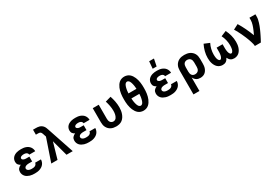

<svg xmlns="http://www.w3.org/2000/svg" viewBox="101 -2108 5348 3672"><g transform="rotate(-30 2775.0 -271.5)"><path d="M298 8Q271 8 244 5.5Q217 3 191.5 -5Q166 -13 142 -26Q118 -39 100 -59Q82 -79 72.5 -104.5Q63 -130 63 -157Q63 -176 68 -194.5Q73 -213 85 -228Q97 -243 112.5 -253.5Q128 -264 146 -272Q131 -279 118 -289Q105 -299 96 -312Q87 -325 83 -341Q79 -357 79 -373Q79 -398 87.5 -422Q96 -446 113 -465Q130 -484 152 -496.5Q174 -509 198 -516Q222 -523 247 -525.5Q272 -528 297 -528Q323 -528 349 -525Q375 -522 399 -513.5Q423 -505 445 -490.5Q467 -476 482.5 -455.5Q498 -435 506.5 -410Q515 -385 515 -359V-358H383Q383 -373 374.5 -385.5Q366 -398 353.5 -405.5Q341 -413 326.5 -415.5Q312 -418 297 -418Q284 -418 270.5 -416.5Q257 -415 244 -410Q231 -405 221 -395Q211 -385 211 -372Q211 -357 221.5 -347Q232 -337 245 -332Q258 -327 272 -325.5Q286 -324 300 -324H366V-217H300Q289 -217 277.5 -216.5Q266 -216 254.5 -213.5Q243 -211 232 -207.5Q221 -204 211.5 -197Q202 -190 196.5 -180Q191 -170 191 -158Q191 -147 196.5 -137Q202 -127 211 -120Q220 -113 231 -109Q242 -105 253 -102.5Q264 -100 275 -99.5Q286 -99 298 -99Q315 -99 332.5 -101.5Q350 -104 366 -112.5Q382 -121 392.5 -136Q403 -151 403 -168H531Q531 -141 522 -114.5Q513 -88 495.5 -66.5Q478 -45 455 -30.5Q432 -16 406 -7Q380 2 352.5 5Q325 8 298 8Z M663 0 833 -498 813 -558V-559Q808 -572 803 -585Q798 -598 788 -608Q778 -618 764.5 -621.5Q751 -625 737 -625H684V-735H737Q760 -735 782.5 -733.5Q805 -732 826.5 -725Q848 -718 867 -705Q886 -692 900 -674Q914 -656 922.5 -635Q931 -614 938 -593L1137 0H999L903 -354L801 0Z M1498 8Q1471 8 1444 5.5Q1417 3 1391.5 -5Q1366 -13 1342 -26Q1318 -39 1300 -59Q1282 -79 1272.5 -104.5Q1263 -130 1263 -157Q1263 -176 1268 -194.5Q1273 -213 1285 -228Q1297 -243 1312.5 -253.5Q1328 -264 1346 -272Q1331 -279 1318 -289Q1305 -299 1296 -312Q1287 -325 1283 -341Q1279 -357 1279 -373Q1279 -398 1287.5 -422Q1296 -446 1313 -465Q1330 -484 1352 -496.5Q1374 -509 1398 -516Q1422 -523 1447 -525.5Q1472 -528 1497 -528Q1523 -528 1549 -525Q1575 -522 1599 -513.5Q1623 -505 1645 -490.5Q1667 -476 1682.5 -455.5Q1698 -435 1706.5 -410Q1715 -385 1715 -359V-358H1583Q1583 -373 1574.5 -385.5Q1566 -398 1553.5 -405.5Q1541 -413 1526.5 -415.5Q1512 -418 1497 -418Q1484 -418 1470.5 -416.5Q1457 -415 1444 -410Q1431 -405 1421 -395Q1411 -385 1411 -372Q1411 -357 1421.5 -347Q1432 -337 1445 -332Q1458 -327 1472 -325.5Q1486 -324 1500 -324H1566V-217H1500Q1489 -217 1477.5 -216.5Q1466 -216 1454.5 -213.5Q1443 -211 1432 -207.5Q1421 -204 1411.5 -197Q1402 -190 1396.5 -180Q1391 -170 1391 -158Q1391 -147 1396.5 -137Q1402 -127 1411 -120Q1420 -113 1431 -109Q1442 -105 1453 -102.5Q1464 -100 1475 -99.5Q1486 -99 1498 -99Q1515 -99 1532.5 -101.5Q1550 -104 1566 -112.5Q1582 -121 1592.5 -136Q1603 -151 1603 -168H1731Q1731 -141 1722 -114.5Q1713 -88 1695.5 -66.5Q1678 -45 1655 -30.5Q1632 -16 1606 -7Q1580 2 1552.5 5Q1525 8 1498 8Z M2096 8Q2067 8 2038 2.5Q2009 -3 1983 -16Q1957 -29 1936.5 -50Q1916 -71 1902.5 -97Q1889 -123 1884 -152Q1879 -181 1879 -210V-520H2011V-210Q2011 -191 2015 -171.5Q2019 -152 2030 -136Q2041 -120 2058.5 -111Q2076 -102 2096 -102Q2115 -102 2132.5 -111Q2150 -120 2161 -135.5Q2172 -151 2179 -169Q2186 -187 2190 -205.5Q2194 -224 2195.5 -243Q2197 -262 2197 -281Q2197 -338 2186 -394Q2175 -450 2158 -504L2283 -539Q2304 -477 2316.5 -412.5Q2329 -348 2329 -282Q2329 -247 2324 -212Q2319 -177 2307.5 -144Q2296 -111 2276.5 -81Q2257 -51 2229 -30Q2201 -9 2166 -0.5Q2131 8 2096 8Z M2700 8Q2670 8 2640.5 -1.5Q2611 -11 2587.5 -30.5Q2564 -50 2547 -75.5Q2530 -101 2518 -129Q2506 -157 2498.5 -186.5Q2491 -216 2486.5 -246Q2482 -276 2480.5 -306.5Q2479 -337 2479 -368Q2479 -398 2480.5 -428.5Q2482 -459 2486.5 -489Q2491 -519 2498.5 -548.5Q2506 -578 2518 -606Q2530 -634 2547 -659.5Q2564 -685 2587.5 -704.5Q2611 -724 2640.5 -733.5Q2670 -743 2700 -743Q2730 -743 2759.5 -733.5Q2789 -724 2812.5 -704.5Q2836 -685 2853 -659.5Q2870 -634 2882 -606Q2894 -578 2901.5 -548.5Q2909 -519 2913.5 -489Q2918 -459 2919.5 -428.5Q2921 -398 2921 -368Q2921 -337 2919.5 -306.5Q2918 -276 2913.5 -246Q2909 -216 2901.5 -186.5Q2894 -157 2882 -129Q2870 -101 2853 -75.5Q2836 -50 2812.5 -30.5Q2789 -11 2759.5 -1.5Q2730 8 2700 8ZM2788 -423Q2787 -438 2786 -453Q2785 -468 2783 -483.5Q2781 -499 2778 -514Q2775 -529 2771 -544Q2767 -559 2762 -573Q2757 -587 2749 -600.5Q2741 -614 2728 -623.5Q2715 -633 2700 -633Q2685 -633 2672 -623.5Q2659 -614 2651 -600.5Q2643 -587 2638 -573Q2633 -559 2629 -544Q2625 -529 2622 -514Q2619 -499 2617 -483.5Q2615 -468 2614 -453Q2613 -438 2612 -423ZM2700 -102Q2715 -102 2728 -111.5Q2741 -121 2749 -134.5Q2757 -148 2762 -162Q2767 -176 2771 -191Q2775 -206 2778 -221Q2781 -236 2783 -251.5Q2785 -267 2786 -282Q2787 -297 2788 -312H2612Q2613 -297 2614 -282Q2615 -267 2617 -251.5Q2619 -236 2622 -221Q2625 -206 2629 -191Q2633 -176 2638 -162Q2643 -148 2651 -134.5Q2659 -121 2672 -111.5Q2685 -102 2700 -102Z M3298 8Q3271 8 3244 5.5Q3217 3 3191.5 -5Q3166 -13 3142 -26Q3118 -39 3100 -59Q3082 -79 3072.5 -104.5Q3063 -130 3063 -157Q3063 -176 3068 -194.5Q3073 -213 3085 -228Q3097 -243 3112.5 -253.5Q3128 -264 3146 -272Q3131 -279 3118 -289Q3105 -299 3096 -312Q3087 -325 3083 -341Q3079 -357 3079 -373Q3079 -398 3087.5 -422Q3096 -446 3113 -465Q3130 -484 3152 -496.5Q3174 -509 3198 -516Q3222 -523 3247 -525.5Q3272 -528 3297 -528Q3323 -528 3349 -525Q3375 -522 3399 -513.5Q3423 -505 3445 -490.5Q3467 -476 3482.5 -455.5Q3498 -435 3506.5 -410Q3515 -385 3515 -359V-358H3383Q3383 -373 3374.5 -385.5Q3366 -398 3353.5 -405.5Q3341 -413 3326.5 -415.5Q3312 -418 3297 -418Q3284 -418 3270.5 -416.5Q3257 -415 3244 -410Q3231 -405 3221 -395Q3211 -385 3211 -372Q3211 -357 3221.5 -347Q3232 -337 3245 -332Q3258 -327 3272 -325.5Q3286 -324 3300 -324H3366V-217H3300Q3289 -217 3277.5 -216.5Q3266 -216 3254.5 -213.5Q3243 -211 3232 -207.5Q3221 -204 3211.5 -197Q3202 -190 3196.5 -180Q3191 -170 3191 -158Q3191 -147 3196.5 -137Q3202 -127 3211 -120Q3220 -113 3231 -109Q3242 -105 3253 -102.5Q3264 -100 3275 -99.5Q3286 -99 3298 -99Q3315 -99 3332.5 -101.5Q3350 -104 3366 -112.5Q3382 -121 3392.5 -136Q3403 -151 3403 -168H3531Q3531 -141 3522 -114.5Q3513 -88 3495.5 -66.5Q3478 -45 3455 -30.5Q3432 -16 3406 -7Q3380 2 3352.5 5Q3325 8 3298 8ZM3249 -600 3262 -758H3368L3336 -600Z M3679 215V-310Q3679 -340 3684.5 -369Q3690 -398 3703.5 -424Q3717 -450 3738.5 -471Q3760 -492 3786.5 -505Q3813 -518 3842 -523Q3871 -528 3901 -528Q3931 -528 3960.5 -523Q3990 -518 4017 -505.5Q4044 -493 4066.5 -472.5Q4089 -452 4103.5 -425.5Q4118 -399 4123.5 -369.5Q4129 -340 4129 -310V-210Q4129 -184 4126 -157.5Q4123 -131 4114 -106Q4105 -81 4090 -59Q4075 -37 4054 -21.5Q4033 -6 4007 1Q3981 8 3955 8Q3932 8 3910 3Q3888 -2 3869 -14.5Q3850 -27 3835.5 -44.5Q3821 -62 3811 -83V215ZM3901 -102Q3921 -102 3941 -109.5Q3961 -117 3974 -133Q3987 -149 3992 -169.5Q3997 -190 3997 -210V-310Q3997 -330 3992 -350.5Q3987 -371 3974 -387Q3961 -403 3941.5 -410.5Q3922 -418 3901 -418Q3881 -418 3862 -410Q3843 -402 3831.5 -386Q3820 -370 3815.5 -350Q3811 -330 3811 -310V-210Q3811 -190 3815.5 -170Q3820 -150 3831.5 -134Q3843 -118 3862 -110Q3881 -102 3901 -102Z M4448 8Q4419 8 4390 -2Q4361 -12 4339 -32Q4317 -52 4302 -78Q4287 -104 4278 -132.5Q4269 -161 4265.5 -191Q4262 -221 4262 -251Q4262 -323 4280.5 -393.5Q4299 -464 4331 -528L4449 -479Q4422 -426 4408 -368Q4394 -310 4394 -251Q4394 -236 4395 -222Q4396 -208 4397.5 -193.5Q4399 -179 4402.5 -165Q4406 -151 4411.5 -138Q4417 -125 4427 -113.5Q4437 -102 4451 -102Q4467 -102 4477 -114.5Q4487 -127 4492.5 -141Q4498 -155 4501 -170Q4504 -185 4506 -200Q4508 -215 4508.5 -230Q4509 -245 4509 -260V-338H4641V-260Q4641 -245 4641.5 -230Q4642 -215 4644 -200Q4646 -185 4649 -170Q4652 -155 4657.5 -141Q4663 -127 4673 -114.5Q4683 -102 4699 -102Q4713 -102 4723 -113.5Q4733 -125 4738.5 -138Q4744 -151 4747.5 -165Q4751 -179 4752.5 -193.5Q4754 -208 4755 -222Q4756 -236 4756 -251Q4756 -310 4742 -368Q4728 -426 4701 -479L4819 -528Q4851 -464 4869.5 -393.5Q4888 -323 4888 -251Q4888 -221 4884.5 -191Q4881 -161 4872 -132.5Q4863 -104 4848 -78Q4833 -52 4811 -32Q4789 -12 4760 -2Q4731 8 4702 8Q4681 8 4661 3Q4641 -2 4624.5 -14Q4608 -26 4596 -42.5Q4584 -59 4575 -78Q4566 -59 4554 -42.5Q4542 -26 4525.5 -14Q4509 -2 4489 3Q4469 8 4448 8Z M5159 0Q5159 -25 5152.5 -50Q5146 -75 5138.5 -99.5Q5131 -124 5122.5 -148Q5114 -172 5104.5 -195.5Q5095 -219 5085 -242.5Q5075 -266 5064.5 -289Q5054 -312 5043 -335Q5032 -358 5020 -381Q5008 -404 4995.5 -426Q4983 -448 4970 -470L5082 -528Q5107 -488 5129.5 -446Q5152 -404 5172.5 -361Q5193 -318 5211.5 -274.5Q5230 -231 5246 -187Q5257 -209 5267.5 -231.5Q5278 -254 5287.5 -277Q5297 -300 5306 -323Q5315 -346 5322 -370Q5329 -394 5334 -418.5Q5339 -443 5339 -468V-520H5471V-468Q5471 -436 5464 -405Q5457 -374 5448 -344Q5439 -314 5427.5 -284.5Q5416 -255 5403.5 -226Q5391 -197 5377.5 -168.5Q5364 -140 5350 -112Q5336 -84 5321.5 -56Q5307 -28 5291 0Z"/></g></svg>

Font: Iosevka Aile Extrabold
Style: Regular
Weight: 800
Designer: Belleve Invis
Foundry: Belleve Invis
Version: Version 27.3.5; ttfautohint (v1.8.4)